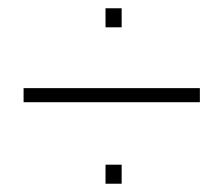

<svg xmlns="http://www.w3.org/2000/svg" viewBox="-20 -552 540 464"><path d="M463 -339V-305H37V-339ZM274 -108H235V-154H274ZM274 -486H235V-532H274Z"/></svg>

Font: Blinker ExtraLight
Style: Regular
Weight: 200
Designer: Juergen Huber
Foundry: supertype
Version: Version 1.017;hotconv 1.0.117;makeotfexe 2.5.65602